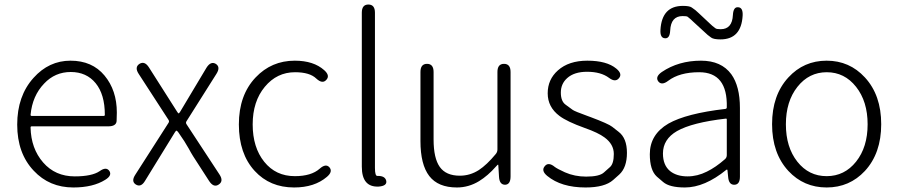

<svg xmlns="http://www.w3.org/2000/svg" viewBox="-20 -815 3968 848"><path d="M304 13Q198 13 129 -61Q56 -138 56 -264.5Q56 -391 128 -471Q196 -547 291.5 -547Q387 -547 441.5 -481.5Q496 -416 496 -318Q496 -299 495 -280Q493 -257 458 -257H120Q115 -257 115 -252Q117 -159 170.5 -97.5Q224 -36 310 -36Q386 -36 420 -59Q449 -80 463 -60Q476 -40 445 -21Q391 13 304 13ZM115 -308Q115 -303 120 -303H438Q443 -303 443 -308Q443 -398 402.5 -447.5Q362 -497 292.5 -497Q223 -497 175 -446Q123 -392 115 -308Z M580 0Q558 -14 578 -44L724 -272Q729 -279 724 -286L593 -488Q573 -518 596 -533Q619 -547 638 -517L762 -322Q767 -314 769 -314Q771 -314 776 -322L892 -516Q911 -546 933 -533Q955 -519 936 -489L804 -280Q799 -273 804 -266L949 -45Q969 -15 946 0Q924 15 904 -15L833 -125Q823 -141 814 -158Q797 -189 768 -230Q762 -238 759.5 -238Q757 -238 752 -230L621 -17Q603 14 580 0Z M1279 13Q1172 13 1105 -60Q1035 -136 1035 -265.5Q1035 -395 1109 -473Q1179 -547 1282 -547Q1365 -547 1412 -505Q1439 -481 1421 -462Q1404 -443 1377 -468Q1348 -496 1283 -496Q1203 -496 1149.5 -431.5Q1096 -367 1096 -265.5Q1096 -164 1147 -100.5Q1198 -37 1282 -37Q1355 -37 1392 -70Q1419 -94 1435 -76Q1451 -57 1424 -34Q1369 13 1279 13Z M1578 -79V-759Q1578 -795 1607 -795Q1636 -795 1636 -759V-73Q1636 -37 1647 -38Q1681 -39 1686 -16Q1690 6 1653 9Q1578 13 1578 -79Z M1998 13Q1915 13 1876 -37.5Q1837 -88 1837 -192V-497Q1837 -533 1866 -533Q1895 -533 1895 -497V-199Q1895 -116 1922.5 -77.5Q1950 -39 2011 -39Q2056 -39 2095 -64Q2130 -87 2169 -134Q2177 -143 2177 -155V-497Q2177 -533 2206 -533Q2235 -533 2235 -497V-36Q2235 0 2211 1Q2186 1 2184 -34L2181 -83Q2181 -88 2179.5 -88Q2178 -88 2171 -80Q2135 -39 2096 -15Q2050 13 1998 13Z M2566 13Q2459 13 2397 -38Q2369 -61 2386 -81Q2402 -101 2430 -78Q2440 -70 2475 -54Q2518 -35 2569 -35Q2627 -35 2647 -53Q2660 -65 2674 -77Q2691 -92 2691 -135Q2691 -178 2650 -208Q2622 -229 2562 -250Q2484 -278 2451 -303Q2399 -342 2399 -403Q2399 -464 2444 -504Q2492 -547 2574 -547Q2660 -547 2702 -512Q2730 -489 2714 -470Q2698 -450 2670 -471Q2634 -498 2573 -498Q2516 -498 2485 -470Q2457 -445 2457 -406Q2457 -367 2479 -352Q2494 -341 2509 -330Q2516 -324 2577 -302L2588 -298Q2668 -268 2684 -255Q2698 -244 2712 -233Q2749 -205 2749 -140Q2749 -75 2715 -44Q2702 -32 2688 -20Q2651 13 2566 13Z M3005 13Q2937 13 2909 -11Q2895 -23 2881 -35Q2850 -63 2850 -134Q2850 -221 2932 -269Q3011 -314 3184 -334Q3190 -335 3190 -341Q3194 -496 3068 -496Q2981 -496 2931 -458Q2902 -436 2887 -456Q2873 -476 2903 -497Q2977 -547 3076 -547Q3166 -547 3210 -487Q3248 -434 3248 -338V-35Q3248 0 3224 1Q3199 2 3196 -33L3193 -63Q3192 -68 3188 -65Q3092 13 3005 13ZM3017 -36Q3060 -36 3102 -57Q3141 -76 3182 -112Q3190 -119 3190 -130V-287Q3190 -292 3185 -291Q3037 -274 2970 -236Q2908 -200 2908 -137Q2908 -85 2940 -59Q2969 -36 3017 -36ZM3162 -641Q3132 -641 3121 -649Q3105 -660 3091 -674L3043 -718Q3031 -730 3017 -741Q3013 -744 2995 -744Q2943 -744 2940 -680Q2938 -644 2917 -646Q2895 -647 2897 -683Q2903 -789 2996 -789Q3025 -789 3035 -782Q3052 -771 3066 -757L3114 -712Q3126 -700 3140 -690Q3145 -686 3163 -686Q3214 -686 3217 -749Q3219 -785 3240 -783Q3262 -782 3260 -746Q3254 -641 3162 -641Z M3462 -60Q3390 -138 3390 -266.5Q3390 -395 3462 -473Q3530 -547 3631 -547Q3732 -547 3800 -473Q3872 -395 3872 -266.5Q3872 -138 3800 -60Q3732 13 3631 13Q3530 13 3462 -60ZM3501.5 -101Q3552 -37 3631 -37Q3710 -37 3761 -101Q3812 -165 3812 -266Q3812 -367 3761 -431.5Q3710 -496 3631.5 -496Q3553 -496 3502 -431.5Q3451 -367 3451 -266Q3451 -165 3501.5 -101Z"/></svg>

Font: Resource Han Rounded KR Light
Style: Regular
Weight: 300
Designer: Cyano Hao (round all glyphs); Ryoko NISHIZUKA 西塚涼子 (kana, bopomofo & ideographs); Paul D. Hunt (Latin, Greek & Cyrillic)
Foundry: Cyano Hao
Version: 0.990